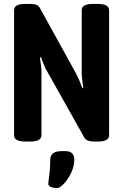

<svg xmlns="http://www.w3.org/2000/svg" viewBox="-20 -722 630 982"><path d="M52 -30V-670Q52 -702 110 -702H136Q156 -702 168 -696.5Q180 -691 188 -674L368 -348Q382 -322 402 -270L406 -272Q398 -324 398 -351V-670Q398 -702 456 -702H480Q538 -702 538 -670V-30Q538 2 480 2H461Q441 2 428 -3.5Q415 -9 407 -26L216 -366Q207 -381 189 -430L184 -427Q192 -381 192 -359V-30Q192 2 134 2H110Q52 2 52 -30ZM227 218Q227 215 229 197Q237 146 237 95Q237 51 295 51H315Q360 51 360 95Q360 127 344.5 160.5Q329 194 307.5 217Q286 240 271 240Q255 240 241 234.5Q227 229 227 218Z"/></svg>

Font: Asap Condensed
Style: Bold
Weight: 700
Designer: Pablo Cosgaya
Foundry: Omnibus-Type
Version: Version 1.010; ttfautohint (v1.8)